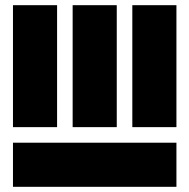

<svg xmlns="http://www.w3.org/2000/svg" viewBox="-20 -720 730 740"><path d="M200 -700V-230H30V-700ZM490 -230V-700H660V-230ZM430 -700V-230H260V-700ZM30 0V-170H660V0Z"/></svg>

Font: Promplate
Style: Bold
Weight: 400
Designer: Evgeny Tarasenko
Foundry: Evgeny Tarasenko
Version: Version 1.000